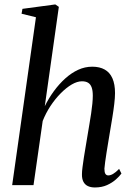

<svg xmlns="http://www.w3.org/2000/svg" viewBox="-20 -837 598 868"><path d="M409 10.5Q390.5 10.5 377.2 4.2Q364 -2 357 -15.5Q350 -29 350.5 -50Q350.5 -61.5 353 -81.2Q355.5 -101 359.2 -125.2Q363 -149.5 367.5 -175.5Q372 -201.5 376 -226.5Q380 -250.5 384.2 -275.5Q388.5 -300.5 392 -324Q395.5 -347.5 397.5 -368Q399.5 -388.5 399.5 -404.5Q399.5 -428 394.2 -442.2Q389 -456.5 378.2 -463Q367.5 -469.5 350.5 -469.5Q329 -469.5 304.2 -455Q279.5 -440.5 254.5 -415.2Q229.5 -390 208.2 -357.8Q187 -325.5 173 -290L131.5 0H35L142.5 -759L77.5 -775L81.5 -797L230 -817L246 -806L182.5 -357Q200.5 -393.5 224 -425.5Q247.5 -457.5 275.2 -482.5Q303 -507.5 333.5 -521.5Q364 -535.5 397 -535.5Q430.5 -535.5 453.5 -522.5Q476.5 -509.5 488.2 -483Q500 -456.5 500 -416Q500 -396 496.5 -366.5Q493 -337 487.5 -303.5Q482 -270 476.5 -237.5Q473 -215.5 469 -192Q465 -168.5 461.5 -146.2Q458 -124 455.5 -105.5Q453 -87 452 -74.5Q452 -58 456.5 -51Q461 -44 469.5 -44Q479.5 -44 491.2 -50.8Q503 -57.5 518.5 -73.5L529 -52.5Q520.5 -40.5 504 -25.8Q487.5 -11 463.8 -0.2Q440 10.5 409 10.5Z"/></svg>

Font: Merriweather 96pt
Style: Italic
Weight: 400
Italic angle: -7.8°
Version: Version 2.101